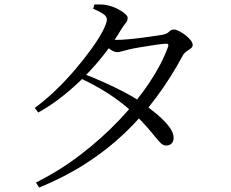

<svg xmlns="http://www.w3.org/2000/svg" viewBox="-20 -797 1040 863"><path d="M354.5 -465.5Q399.7 -448.4 445.5 -427.9Q491.3 -407.5 533.7 -385.5Q576.2 -363.6 609.5 -340.8Q647.8 -314.9 682.2 -286.2Q716.7 -257.5 738.3 -229.9Q759.9 -202.4 760.4 -178.7Q760.8 -162.1 751.8 -152.6Q742.9 -143 727.1 -142.8Q715 -142.6 703.9 -152.5Q692.9 -162.4 677.9 -181.4Q662.9 -200.4 639.2 -227.6Q615.5 -254.8 578.1 -290.2Q528.5 -336.5 469.1 -374.9Q409.7 -413.3 341.1 -445.3ZM136.2 -312Q182.2 -345.3 228.6 -389.8Q275 -434.3 316.6 -483.1Q358.3 -531.9 390.9 -577.1Q423.4 -622.2 441.9 -657.7Q460.4 -693.3 460.4 -710.1Q460.4 -723.5 442.6 -735.3Q424.8 -747.1 398.7 -757.9L404.4 -776.8Q417.8 -777.1 432.7 -777Q447.5 -777 463.6 -773Q484.1 -769.1 504.9 -758.8Q525.7 -748.6 539.8 -737.2Q553.8 -725.8 553.8 -716.4Q553.8 -703.3 545 -693.4Q536.3 -683.6 524.6 -664.4Q492.8 -610.6 451.9 -557.7Q411 -504.8 362.9 -455.8Q314.7 -406.8 261.7 -364.8Q208.6 -322.7 152 -291.3ZM141.6 23.4Q248.1 -29.6 342.9 -102.4Q437.7 -175.1 515.8 -257.2Q593.9 -339.3 650.3 -423.7Q706.8 -508 734.8 -585.1Q742 -602.1 724.2 -600.5Q707.1 -599.7 675 -594.8Q642.9 -589.9 610.8 -584.6Q578.7 -579.3 561 -575.1Q545 -571.5 530.6 -567.1Q516.3 -562.7 505.6 -562.7Q494.2 -562.7 477.3 -573.8Q460.5 -585 443.2 -599.3L458.5 -623.1Q473.9 -620.3 485.1 -619Q496.3 -617.7 505.7 -617.7Q523.6 -617.7 553.7 -620.3Q583.9 -622.9 616.1 -627.1Q648.4 -631.4 674.2 -635.2Q700 -639 710 -640.6Q731.1 -644.7 739.9 -654.5Q748.7 -664.4 761.4 -664.4Q770.3 -664.4 784.7 -657.2Q799.1 -650.1 813 -639.3Q827 -628.5 836.6 -616.7Q846.2 -604.9 846.2 -594.8Q846.2 -585.5 836.9 -578.9Q827.7 -572.2 816.9 -564.6Q806 -557 799.8 -544.2Q747.1 -446.4 682.8 -359.8Q618.5 -273.1 539.9 -198.2Q461.3 -123.3 366.2 -62.3Q271.2 -1.2 156.1 46.1Z"/></svg>

Font: Noto Serif SC
Style: Regular
Weight: 200
Designer: Ryoko NISHIZUKA 西塚涼子 (kana & ideographs); Frank Grießhammer (Latin, Greek & Cyrillic); Wenlong ZHANG 张文龙 (bopomofo); San
Foundry: Adobe
Version: Version 2.001;hotconv 1.1.0;makeotfexe 2.6.0